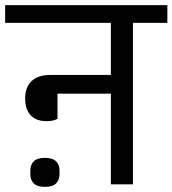

<svg xmlns="http://www.w3.org/2000/svg" viewBox="-40 -718 672 748"><path d="M142 -246Q100 -246 79 -269.5Q58 -293 58 -334Q58 -378 83 -402Q108 -426 156 -426H392V-629H-20V-698H612V-629H478V0H392V-353H184V-255Q167 -246 142 -246ZM135 10Q105 10 91.5 -3.5Q78 -17 78 -41V-52Q78 -76 91.5 -89.5Q105 -103 135 -103Q165 -103 178.5 -89.5Q192 -76 192 -52V-41Q192 -17 178.5 -3.5Q165 10 135 10Z"/></svg>

Font: IBM Plex Sans Devanagari Text
Style: Regular
Weight: 450
Designer: Mike Abbink, Paul van der Laan, Pieter van Rosmalen, Erin McLaughlin
Foundry: Bold Monday
Version: Version 1.1